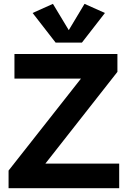

<svg xmlns="http://www.w3.org/2000/svg" viewBox="-20 -986 674 1006"><path d="M24.9 0V-92.3L404.3 -574.2H55.7V-703.1H595.2V-609.4L217.8 -128.9H604.5V0ZM257.3 -965.8 340.3 -828.1 422.9 -965.8 529.8 -918 409.2 -762.7H271.5L150.9 -918Z"/></svg>

Font: Schibsted Grotesk
Style: Bold
Weight: 700
Designer: Bakken & Baeck AS, Henrik Kongsvoll
Foundry: Schibsted ASA
Version: Version 1.100;gftools[0.9.25]